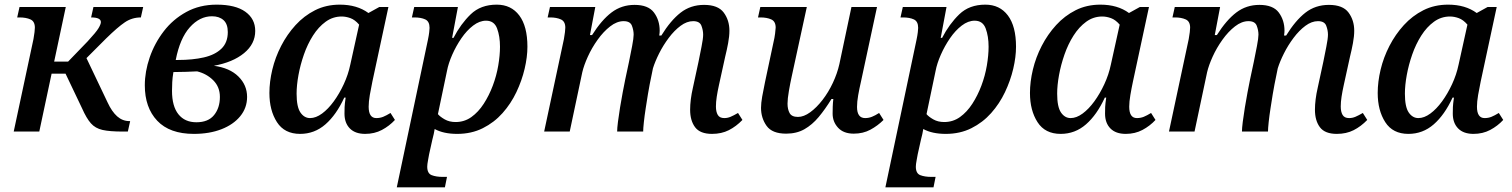

<svg xmlns="http://www.w3.org/2000/svg" viewBox="-20 -566 6506 826"><path d="M39 0 124 -398Q127 -414 128.5 -427.5Q130 -441 130 -447Q130 -474 111 -482.5Q92 -491 64 -491H54L64 -536H263L213 -301H273L357 -388Q394 -428 404 -445Q414 -462 414 -471Q414 -491 372 -491L382 -536H596L586 -491Q548 -491 517 -470Q486 -449 437 -401L352 -316L443 -125Q461 -86 484 -65.5Q507 -45 537 -45H540L530 0H509Q452 0 421 -7Q390 -14 371 -35.5Q352 -57 333 -100L262 -249H202L149 0Z M814 10Q710 10 656.5 -46.5Q603 -103 603 -199Q603 -258 624 -319Q645 -380 684.5 -431.5Q724 -483 781.5 -514.5Q839 -546 912 -546Q993 -546 1035.5 -515.5Q1078 -485 1078 -433Q1078 -377 1030 -337.5Q982 -298 900 -283Q968 -274 1005.5 -237Q1043 -200 1043 -149Q1043 -102 1013.5 -66Q984 -30 932.5 -10Q881 10 814 10ZM892 -496Q839 -496 796.5 -448.5Q754 -401 736 -308H746Q809 -308 857 -319Q905 -330 932.5 -356.5Q960 -383 960 -428Q960 -463 941.5 -479.5Q923 -496 892 -496ZM825 -40Q876 -40 901 -71Q926 -102 926 -149Q926 -192 897.5 -220.5Q869 -249 828 -259Q807 -258 780.5 -257Q754 -256 726 -256Q722 -232 721 -212.5Q720 -193 720 -175Q720 -109 747.5 -74.5Q775 -40 825 -40Z M1271 10Q1204 10 1171.5 -40.5Q1139 -91 1139 -166Q1139 -214 1151.5 -266.5Q1164 -319 1189.5 -368.5Q1215 -418 1251.5 -458Q1288 -498 1335.5 -522Q1383 -546 1442 -546Q1516 -546 1565 -510L1612 -536H1651L1582 -215Q1576 -187 1571 -157.5Q1566 -128 1566 -107Q1566 -58 1599 -58Q1615 -58 1628.5 -63.5Q1642 -69 1660 -80L1679 -50Q1655 -24 1623 -7Q1591 10 1551 10Q1508 10 1485 -13.5Q1462 -37 1462 -77Q1462 -92 1462.5 -105.5Q1463 -119 1467 -146H1461Q1427 -72 1380 -31Q1333 10 1271 10ZM1314 -58Q1339 -58 1365.5 -77.5Q1392 -97 1416 -130Q1440 -163 1459 -204Q1478 -245 1487 -288L1525 -460Q1507 -481 1487.5 -488Q1468 -495 1450 -495Q1412 -495 1381 -472.5Q1350 -450 1326.5 -413Q1303 -376 1287.5 -331.5Q1272 -287 1264 -243Q1256 -199 1256 -163Q1256 -106 1272.5 -82Q1289 -58 1314 -58Z M1687 240 1821 -395Q1825 -414 1826.5 -427.5Q1828 -441 1828 -446Q1828 -474 1809.5 -482.5Q1791 -491 1763 -491H1752L1762 -536H1950L1925 -403H1931Q1962 -463 2005 -504.5Q2048 -546 2117 -546Q2179 -546 2214 -499.5Q2249 -453 2249 -365Q2249 -321 2237 -270Q2225 -219 2201.5 -169.5Q2178 -120 2142 -79.5Q2106 -39 2057 -14.5Q2008 10 1947 10Q1888 10 1850 -11Q1847 9 1840 35L1826 98Q1825 105 1821.5 123Q1818 141 1818 151Q1818 180 1837 187.5Q1856 195 1885 195H1903L1894 240ZM1940 -41Q1978 -41 2008 -62.5Q2038 -84 2061 -119.5Q2084 -155 2100 -197.5Q2116 -240 2123.5 -284Q2131 -328 2131 -365Q2131 -410 2118.5 -443.5Q2106 -477 2071 -477Q2043 -477 2015.5 -456Q1988 -435 1965 -401.5Q1942 -368 1925.5 -330.5Q1909 -293 1903 -261L1864 -75Q1873 -64 1893 -52.5Q1913 -41 1940 -41Z M3043 10Q2992 10 2970.5 -18.5Q2949 -47 2949 -94Q2949 -115 2952 -139Q2955 -163 2961 -189L2985 -300Q2991 -330 2998 -365Q3005 -400 3005 -417Q3005 -436 2997.5 -455.5Q2990 -475 2962 -475Q2935 -475 2908 -455Q2881 -435 2857 -403Q2833 -371 2815.5 -336Q2798 -301 2789 -272L2775 -203Q2772 -189 2767.5 -161Q2763 -133 2758 -101Q2753 -69 2750 -41Q2747 -13 2747 0H2635Q2635 -14 2638.5 -42Q2642 -70 2647.5 -103.5Q2653 -137 2659 -169Q2665 -201 2670 -225L2686 -300Q2693 -334 2699.5 -368Q2706 -402 2706 -417Q2706 -436 2698.5 -455.5Q2691 -475 2663 -475Q2634 -475 2605 -452.5Q2576 -430 2551 -395Q2526 -360 2509 -322.5Q2492 -285 2485 -255L2431 0H2321L2406 -398Q2409 -414 2410.5 -427.5Q2412 -441 2412 -447Q2412 -474 2393 -482.5Q2374 -491 2347 -491H2336L2346 -536H2541L2518 -415H2527Q2568 -480 2611 -512.5Q2654 -545 2710 -545Q2769 -545 2793.5 -512Q2818 -479 2818 -434Q2818 -429 2817.5 -424Q2817 -419 2816 -413H2825Q2865 -478 2908 -511.5Q2951 -545 3009 -545Q3069 -545 3093.5 -512Q3118 -479 3118 -434Q3118 -410 3112.5 -380.5Q3107 -351 3100 -323L3073 -200Q3067 -173 3063.5 -150Q3060 -127 3060 -108Q3060 -85 3068 -71.5Q3076 -58 3096 -58Q3110 -58 3123 -63.5Q3136 -69 3155 -80L3174 -50Q3147 -22 3115.5 -6Q3084 10 3043 10Z M3362 9Q3302 9 3278 -24.5Q3254 -58 3254 -102Q3254 -122 3259 -150.5Q3264 -179 3271 -212L3308 -386Q3312 -402 3314.5 -421.5Q3317 -441 3317 -447Q3317 -474 3298 -482.5Q3279 -491 3252 -491H3241L3251 -536H3451L3386 -237Q3380 -210 3374 -175.5Q3368 -141 3368 -120Q3368 -96 3377 -79.5Q3386 -63 3413 -63Q3438 -63 3465.5 -83Q3493 -103 3518.5 -136Q3544 -169 3563 -209.5Q3582 -250 3591 -290L3643 -536H3753L3684 -215Q3677 -185 3672 -156.5Q3667 -128 3667 -106Q3667 -58 3702 -58Q3717 -58 3731 -63.5Q3745 -69 3762 -80L3781 -50Q3756 -25 3724.5 -8Q3693 9 3653 9Q3609 9 3585.5 -16.5Q3562 -42 3562 -77Q3562 -91 3562.5 -107Q3563 -123 3565 -140H3557Q3530 -96 3502 -62.5Q3474 -29 3440.5 -10Q3407 9 3362 9Z M3789 240 3923 -395Q3927 -414 3928.5 -427.5Q3930 -441 3930 -446Q3930 -474 3911.5 -482.5Q3893 -491 3865 -491H3854L3864 -536H4052L4027 -403H4033Q4064 -463 4107 -504.5Q4150 -546 4219 -546Q4281 -546 4316 -499.5Q4351 -453 4351 -365Q4351 -321 4339 -270Q4327 -219 4303.5 -169.5Q4280 -120 4244 -79.5Q4208 -39 4159 -14.5Q4110 10 4049 10Q3990 10 3952 -11Q3949 9 3942 35L3928 98Q3927 105 3923.5 123Q3920 141 3920 151Q3920 180 3939 187.5Q3958 195 3987 195H4005L3996 240ZM4042 -41Q4080 -41 4110 -62.5Q4140 -84 4163 -119.5Q4186 -155 4202 -197.5Q4218 -240 4225.5 -284Q4233 -328 4233 -365Q4233 -410 4220.5 -443.5Q4208 -477 4173 -477Q4145 -477 4117.5 -456Q4090 -435 4067 -401.5Q4044 -368 4027.5 -330.5Q4011 -293 4005 -261L3966 -75Q3975 -64 3995 -52.5Q4015 -41 4042 -41Z M4543 10Q4476 10 4443.5 -40.5Q4411 -91 4411 -166Q4411 -214 4423.5 -266.5Q4436 -319 4461.5 -368.5Q4487 -418 4523.5 -458Q4560 -498 4607.5 -522Q4655 -546 4714 -546Q4788 -546 4837 -510L4884 -536H4923L4854 -215Q4848 -187 4843 -157.5Q4838 -128 4838 -107Q4838 -58 4871 -58Q4887 -58 4900.5 -63.5Q4914 -69 4932 -80L4951 -50Q4927 -24 4895 -7Q4863 10 4823 10Q4780 10 4757 -13.5Q4734 -37 4734 -77Q4734 -92 4734.5 -105.5Q4735 -119 4739 -146H4733Q4699 -72 4652 -31Q4605 10 4543 10ZM4586 -58Q4611 -58 4637.5 -77.5Q4664 -97 4688 -130Q4712 -163 4731 -204Q4750 -245 4759 -288L4797 -460Q4779 -481 4759.5 -488Q4740 -495 4722 -495Q4684 -495 4653 -472.5Q4622 -450 4598.5 -413Q4575 -376 4559.5 -331.5Q4544 -287 4536 -243Q4528 -199 4528 -163Q4528 -106 4544.5 -82Q4561 -58 4586 -58Z M5731 10Q5680 10 5658.5 -18.5Q5637 -47 5637 -94Q5637 -115 5640 -139Q5643 -163 5649 -189L5673 -300Q5679 -330 5686 -365Q5693 -400 5693 -417Q5693 -436 5685.5 -455.5Q5678 -475 5650 -475Q5623 -475 5596 -455Q5569 -435 5545 -403Q5521 -371 5503.5 -336Q5486 -301 5477 -272L5463 -203Q5460 -189 5455.5 -161Q5451 -133 5446 -101Q5441 -69 5438 -41Q5435 -13 5435 0H5323Q5323 -14 5326.5 -42Q5330 -70 5335.5 -103.5Q5341 -137 5347 -169Q5353 -201 5358 -225L5374 -300Q5381 -334 5387.5 -368Q5394 -402 5394 -417Q5394 -436 5386.5 -455.5Q5379 -475 5351 -475Q5322 -475 5293 -452.5Q5264 -430 5239 -395Q5214 -360 5197 -322.5Q5180 -285 5173 -255L5119 0H5009L5094 -398Q5097 -414 5098.5 -427.5Q5100 -441 5100 -447Q5100 -474 5081 -482.5Q5062 -491 5035 -491H5024L5034 -536H5229L5206 -415H5215Q5256 -480 5299 -512.5Q5342 -545 5398 -545Q5457 -545 5481.5 -512Q5506 -479 5506 -434Q5506 -429 5505.5 -424Q5505 -419 5504 -413H5513Q5553 -478 5596 -511.5Q5639 -545 5697 -545Q5757 -545 5781.5 -512Q5806 -479 5806 -434Q5806 -410 5800.5 -380.5Q5795 -351 5788 -323L5761 -200Q5755 -173 5751.5 -150Q5748 -127 5748 -108Q5748 -85 5756 -71.5Q5764 -58 5784 -58Q5798 -58 5811 -63.5Q5824 -69 5843 -80L5862 -50Q5835 -22 5803.5 -6Q5772 10 5731 10Z M6039 10Q5972 10 5939.5 -40.5Q5907 -91 5907 -166Q5907 -214 5919.5 -266.5Q5932 -319 5957.5 -368.5Q5983 -418 6019.5 -458Q6056 -498 6103.5 -522Q6151 -546 6210 -546Q6284 -546 6333 -510L6380 -536H6419L6350 -215Q6344 -187 6339 -157.5Q6334 -128 6334 -107Q6334 -58 6367 -58Q6383 -58 6396.5 -63.5Q6410 -69 6428 -80L6447 -50Q6423 -24 6391 -7Q6359 10 6319 10Q6276 10 6253 -13.5Q6230 -37 6230 -77Q6230 -92 6230.5 -105.5Q6231 -119 6235 -146H6229Q6195 -72 6148 -31Q6101 10 6039 10ZM6082 -58Q6107 -58 6133.5 -77.5Q6160 -97 6184 -130Q6208 -163 6227 -204Q6246 -245 6255 -288L6293 -460Q6275 -481 6255.5 -488Q6236 -495 6218 -495Q6180 -495 6149 -472.5Q6118 -450 6094.5 -413Q6071 -376 6055.5 -331.5Q6040 -287 6032 -243Q6024 -199 6024 -163Q6024 -106 6040.5 -82Q6057 -58 6082 -58Z"/></svg>

Font: Noto Serif Medium
Style: Italic
Weight: 500
Italic angle: -12°
Designer: Monotype Design Team
Foundry: Monotype Imaging Inc.
Version: Version 2.014; ttfautohint (v1.8.4.7-5d5b)